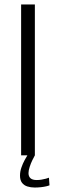

<svg xmlns="http://www.w3.org/2000/svg" viewBox="-20 -695 275 859"><path d="M74.5 0H136V-675H74.5ZM135.5 144Q149.5 144 163 142.5Q176.5 141 187 138.5Q197.5 136 201.5 134L199 100Q194.5 102 185.2 104.5Q176 107 165.2 108.8Q154.5 110.5 144.5 110.5Q125.5 110.5 116.5 102.5Q107.5 94.5 107.5 79.5Q107.5 67.5 112.8 51.5Q118 35.5 125 21.2Q132 7 136 0H102.5Q98 7 90 21.8Q82 36.5 75.8 54.5Q69.5 72.5 69.5 90.5Q69.5 111 78.5 122.8Q87.5 134.5 102.5 139.2Q117.5 144 135.5 144Z"/></svg>

Font: Anybody Thin Light
Style: Regular
Weight: 300
Version: Version 1.113;gftools[0.9.25]